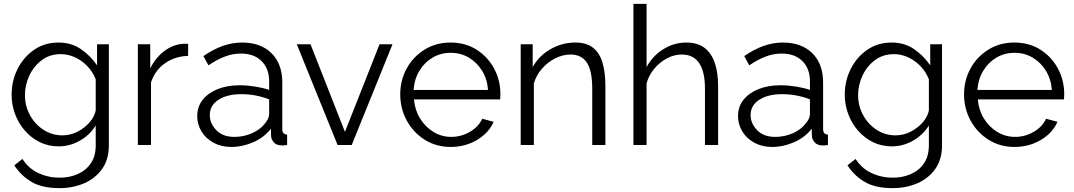

<svg xmlns="http://www.w3.org/2000/svg" viewBox="-20 -750 5554 993"><path d="M284 7Q230 7 185.5 -15Q141 -37 108.5 -74.5Q76 -112 58 -160Q40 -208 40 -259Q40 -332 71 -393.5Q102 -455 156.5 -492.5Q211 -530 282 -530Q349 -530 398.5 -496Q448 -462 482 -412V-521H543V2Q543 75 508 124Q473 173 415 198Q357 223 288 223Q198 223 143.5 191Q89 159 54 105L96 72Q127 121 178.5 145Q230 169 288 169Q339 169 381.5 150.5Q424 132 449.5 95Q475 58 475 2V-101Q445 -52 393 -22.5Q341 7 284 7ZM303 -50Q344 -50 381 -69Q418 -88 443.5 -117.5Q469 -147 475 -179V-340Q460 -378 432 -407.5Q404 -437 368 -453.5Q332 -470 295 -470Q237 -470 195.5 -438.5Q154 -407 131.5 -358.5Q109 -310 109 -258Q109 -202 135 -154.5Q161 -107 205 -78.5Q249 -50 303 -50Z M953 -461Q885 -459 833.5 -423Q782 -387 761 -324V0H693V-521H757V-396Q784 -451 828.5 -485Q873 -519 923 -523Q933 -524 940 -524Q947 -524 953 -523Z M1000 -150Q1000 -198 1028 -233.5Q1056 -269 1105.5 -289Q1155 -309 1220 -309Q1258 -309 1299 -302.5Q1340 -296 1372 -285V-329Q1372 -395 1333 -434Q1294 -473 1225 -473Q1184 -473 1143 -457.5Q1102 -442 1058 -412L1032 -460Q1083 -495 1132 -512.5Q1181 -530 1232 -530Q1328 -530 1384 -475Q1440 -420 1440 -323V-82Q1440 -55 1465 -54V0Q1443 3 1434 2Q1409 1 1396 -14Q1383 -29 1382 -46L1381 -84Q1346 -39 1290 -14.5Q1234 10 1176 10Q1125 10 1085 -11.5Q1045 -33 1022.5 -69.5Q1000 -106 1000 -150ZM1349 -110Q1372 -137 1372 -160V-236Q1303 -263 1228 -263Q1155 -263 1110 -234Q1065 -205 1065 -155Q1065 -112 1098.5 -77Q1132 -42 1192 -42Q1241 -42 1283.5 -61Q1326 -80 1349 -110Z M1726 0 1515 -521H1586L1764 -68L1943 -521H2010L1799 0Z M2311 10Q2236 10 2177 -27Q2118 -64 2084 -126Q2050 -188 2050 -262Q2050 -335 2083.5 -396Q2117 -457 2176 -493.5Q2235 -530 2310 -530Q2387 -530 2445 -493Q2503 -456 2535.5 -395.5Q2568 -335 2568 -263Q2568 -247 2567 -236H2121Q2126 -180 2153 -136.5Q2180 -93 2222 -67.5Q2264 -42 2314 -42Q2365 -42 2410 -68Q2455 -94 2474 -136L2533 -120Q2517 -82 2483.5 -52.5Q2450 -23 2406 -6.5Q2362 10 2311 10ZM2119 -285H2504Q2500 -341 2473 -384.5Q2446 -428 2404 -452.5Q2362 -477 2311 -477Q2260 -477 2218 -452.5Q2176 -428 2149.5 -384.5Q2123 -341 2119 -285Z M3111 0H3043V-291Q3043 -383 3015.5 -425.5Q2988 -468 2931 -468Q2891 -468 2852 -448.5Q2813 -429 2783.5 -395.5Q2754 -362 2741 -319V0H2673V-521H2735V-403Q2766 -460 2826 -495Q2886 -530 2956 -530Q3014 -530 3048 -502.5Q3082 -475 3096.5 -424.5Q3111 -374 3111 -305Z M3694 0H3626V-291Q3626 -468 3506 -468Q3467 -468 3430 -448.5Q3393 -429 3364.5 -395.5Q3336 -362 3324 -319V0H3256V-730H3324V-403Q3355 -461 3410.5 -495.5Q3466 -530 3529 -530Q3589 -530 3625 -501.5Q3661 -473 3677.5 -422.5Q3694 -372 3694 -305Z M3797 -150Q3797 -198 3825 -233.5Q3853 -269 3902.5 -289Q3952 -309 4017 -309Q4055 -309 4096 -302.5Q4137 -296 4169 -285V-329Q4169 -395 4130 -434Q4091 -473 4022 -473Q3981 -473 3940 -457.5Q3899 -442 3855 -412L3829 -460Q3880 -495 3929 -512.5Q3978 -530 4029 -530Q4125 -530 4181 -475Q4237 -420 4237 -323V-82Q4237 -55 4262 -54V0Q4240 3 4231 2Q4206 1 4193 -14Q4180 -29 4179 -46L4178 -84Q4143 -39 4087 -14.5Q4031 10 3973 10Q3922 10 3882 -11.5Q3842 -33 3819.5 -69.5Q3797 -106 3797 -150ZM4146 -110Q4169 -137 4169 -160V-236Q4100 -263 4025 -263Q3952 -263 3907 -234Q3862 -205 3862 -155Q3862 -112 3895.5 -77Q3929 -42 3989 -42Q4038 -42 4080.5 -61Q4123 -80 4146 -110Z M4593 7Q4539 7 4494.5 -15Q4450 -37 4417.5 -74.5Q4385 -112 4367 -160Q4349 -208 4349 -259Q4349 -332 4380 -393.5Q4411 -455 4465.5 -492.5Q4520 -530 4591 -530Q4658 -530 4707.5 -496Q4757 -462 4791 -412V-521H4852V2Q4852 75 4817 124Q4782 173 4724 198Q4666 223 4597 223Q4507 223 4452.5 191Q4398 159 4363 105L4405 72Q4436 121 4487.5 145Q4539 169 4597 169Q4648 169 4690.5 150.5Q4733 132 4758.5 95Q4784 58 4784 2V-101Q4754 -52 4702 -22.5Q4650 7 4593 7ZM4612 -50Q4653 -50 4690 -69Q4727 -88 4752.5 -117.5Q4778 -147 4784 -179V-340Q4769 -378 4741 -407.5Q4713 -437 4677 -453.5Q4641 -470 4604 -470Q4546 -470 4504.5 -438.5Q4463 -407 4440.5 -358.5Q4418 -310 4418 -258Q4418 -202 4444 -154.5Q4470 -107 4514 -78.5Q4558 -50 4612 -50Z M5227 10Q5152 10 5093 -27Q5034 -64 5000 -126Q4966 -188 4966 -262Q4966 -335 4999.5 -396Q5033 -457 5092 -493.5Q5151 -530 5226 -530Q5303 -530 5361 -493Q5419 -456 5451.5 -395.5Q5484 -335 5484 -263Q5484 -247 5483 -236H5037Q5042 -180 5069 -136.5Q5096 -93 5138 -67.5Q5180 -42 5230 -42Q5281 -42 5326 -68Q5371 -94 5390 -136L5449 -120Q5433 -82 5399.5 -52.5Q5366 -23 5322 -6.5Q5278 10 5227 10ZM5035 -285H5420Q5416 -341 5389 -384.5Q5362 -428 5320 -452.5Q5278 -477 5227 -477Q5176 -477 5134 -452.5Q5092 -428 5065.5 -384.5Q5039 -341 5035 -285Z"/></svg>

Font: Raleway
Style: Regular
Weight: 400
Designer: Matt McInerney, Pablo Impallari, Rodrigo Fuenzalida
Foundry: Matt McInerney, Pablo Impallari, Rodrigo Fuenzalida
Version: Version 4.101;RELEASE